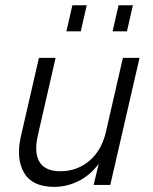

<svg xmlns="http://www.w3.org/2000/svg" viewBox="-20 -710 586 737"><path d="M234.9 -589.8 257.8 -689.9H313L290 -589.8ZM412.1 -589.8 435.1 -689.9H490.2L467.3 -589.8ZM188 7.3Q105 7.3 73.2 -45.4Q41.5 -98.1 59.1 -181.6L129.4 -487.8H193.4L125.5 -191.4Q109.9 -124.5 131.6 -88.6Q153.3 -52.7 211.4 -52.7Q275.4 -52.7 322.5 -92.3Q369.6 -131.8 386.2 -202.1L451.7 -487.8H515.6L403.3 0H339.4L358.9 -81.1Q326.7 -37.6 281.7 -15.1Q236.8 7.3 188 7.3Z"/></svg>

Font: HK Grotesk Legacy
Style: Italic
Weight: 400
Italic angle: -13°
Designer: Alfredo Marco Pradil
Foundry: Hanken Design Co.
Version: Version 2.022;PS 002.022;hotconv 1.0.88;makeotf.lib2.5.64775